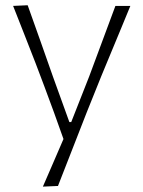

<svg xmlns="http://www.w3.org/2000/svg" viewBox="-20 -517 547 732"><path d="M143.5 194.5Q163 149.5 182.8 103.8Q202.5 58 222 13Q204.5 -37 186 -87.8Q167.5 -138.5 149.5 -186.5L115.5 -276.5Q94.5 -330 72.8 -385.8Q51 -441.5 30 -494.5L85.5 -497Q110.5 -427.5 134 -360.8Q157.5 -294 182 -224.5L244.5 -51.5H251.5L320 -225.5Q345.5 -294 370.2 -360.5Q395 -427 420 -494.5H477Q460.5 -454 445 -416.8Q429.5 -379.5 411 -334.8Q392.5 -290 366.5 -227.5L311 -89.5Q273.5 6.5 248 71.8Q222.5 137 201 192Z"/></svg>

Font: Commissioner Loud ExtraLight
Style: Regular
Weight: 200
Designer: Kostas Bartsokas
Foundry: Kostas Bartsokas
Version: Version 1.000; ttfautohint (v1.8.3)